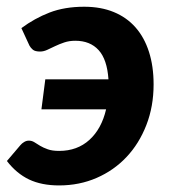

<svg xmlns="http://www.w3.org/2000/svg" viewBox="-30 -543 508 570"><path d="M33.5 -459.5Q72.5 -488.5 117.2 -505.8Q162 -523 220 -523Q269.5 -523 307.8 -507.2Q346 -491.5 372.2 -461.8Q398.5 -432 412.2 -389.2Q426 -346.5 426 -292.5Q426 -227 404.5 -171.8Q383 -116.5 345.5 -76.8Q308 -37 256.8 -14.8Q205.5 7.5 145.5 7.5Q93.5 7.5 56.2 -10.2Q19 -28 -9.5 -65L30.5 -112Q35 -117.5 41.8 -121.5Q48.5 -125.5 55.5 -125.5Q64.5 -125.5 72 -120.8Q79.5 -116 89 -110.2Q98.5 -104.5 111.8 -99.8Q125 -95 145.5 -95Q199.5 -95 235.5 -127.8Q271.5 -160.5 285 -218.5H93L104.5 -307.5H292Q288 -366.5 262.8 -394.2Q237.5 -422 193.5 -422Q175.5 -422 160.8 -417Q146 -412 133.5 -406Q121 -400 110.2 -395Q99.5 -390 89 -390Q74 -390 67.5 -395.5Q61 -401 57.5 -407.5Z"/></svg>

Font: Lato Heavy
Style: Italic
Weight: 800
Italic angle: -7°
Designer: Lukasz Dziedzic
Foundry: tyPoland Lukasz Dziedzic
Version: Version 2.007; 2014-02-27